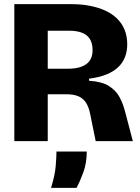

<svg xmlns="http://www.w3.org/2000/svg" viewBox="-20 -680 676 925"><path d="M49 0V-660H325Q372 -660 413 -652Q454 -644 487 -629Q520 -614 544 -590.5Q568 -567 580.5 -536Q593 -505 593 -466Q593 -434 582.5 -406Q572 -378 549.5 -356.5Q527 -335 492 -321Q457 -307 409 -301V-291Q471 -287 505 -265.5Q539 -244 556.5 -211Q574 -178 584 -137L620 0H441L415 -128Q408 -164 394.5 -185Q381 -206 358 -216Q335 -226 297 -226H210V0ZM210 -349H309Q365 -349 395.5 -371Q426 -393 426 -438Q426 -486 398 -509Q370 -532 313 -532H210ZM226 225Q245 163 248.5 119Q252 75 252 50H398Q398 106 381 151.5Q364 197 349 225Z"/></svg>

Font: Bricolage Grotesque 72pt ExtraBold
Style: Regular
Weight: 800
Designer: Mathieu Triay
Foundry: Atelier Triay
Version: Version 1.001;gftools[0.9.33.dev8+g029e19f]